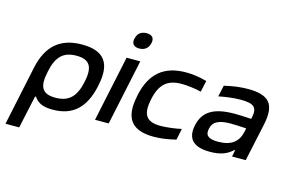

<svg xmlns="http://www.w3.org/2000/svg" viewBox="-111 -962 2081 1409"><g transform="rotate(15 930.0 -257.0)"><path d="M601 -244 603 -256C639 -427 576 -509 410 -509C246 -509 149 -427 112 -256L16 198H120L174 -51H181C206 -16 239 9 322 9C473 9 563 -70 601 -244ZM216 -247 217 -253C241 -370 292 -419 391 -419C490 -419 523 -370 498 -253L497 -247C472 -130 419 -81 319 -81C220 -81 190 -130 216 -247Z M749 -500 643 0H747L853 -500ZM768 -649C760 -613 778 -589 820 -589C862 -589 890 -613 897 -649L898 -651C906 -689 888 -712 846 -712C803 -712 776 -689 769 -651Z M898 -256 896 -244C860 -72 923 9 1090 9C1141 9 1198 1 1258 -14L1276 -100C1229 -89 1160 -81 1118 -81C1012 -81 976 -129 1001 -247L1002 -253C1027 -371 1083 -419 1190 -419C1232 -419 1298 -411 1339 -400L1358 -486C1304 -501 1251 -509 1200 -509C1033 -509 935 -428 898 -256Z M1670 -509C1611 -509 1556 -501 1491 -486L1472 -400C1532 -412 1590 -419 1639 -419C1738 -419 1768 -395 1751 -315L1748 -303C1689 -307 1647 -308 1622 -308C1463 -308 1385 -259 1362 -151C1339 -43 1393 9 1518 9C1592 9 1646 -9 1688 -50H1694L1684 0H1788L1850 -288C1883 -446 1834 -509 1670 -509ZM1467 -152C1478 -207 1521 -231 1612 -231C1639 -231 1686 -229 1731 -226L1726 -202C1709 -119 1656 -78 1555 -78C1482 -78 1456 -101 1467 -152Z"/></g></svg>

Font: LT Wave Text Medium Italic
Style: Regular
Weight: 500
Designer: Daniel Lyons
Version: Version 2.5 (Glyphs App)